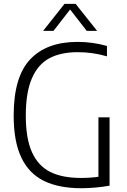

<svg xmlns="http://www.w3.org/2000/svg" viewBox="-20 -965 654 990"><path d="M545 -360V-7.5Q468.5 5.5 400 5.5Q283 5.5 206 -32.5Q129 -70.5 89.8 -153Q50.5 -235.5 50.5 -369Q50.5 -568.5 135.5 -658.8Q220.5 -749 379.5 -749Q458 -749 531.5 -728V-674.5Q458.5 -696 381 -696Q293.5 -696 234.8 -664.8Q176 -633.5 144.5 -561.2Q113 -489 113 -369Q113 -251.5 144.5 -181Q176 -110.5 238 -79Q300 -47.5 397.5 -47.5Q445.5 -47.5 487.5 -53.5V-360ZM480.5 -806H427L341.5 -916L256 -806H202.5L312.5 -945H370Z"/></svg>

Font: Encode Sans Semi Condensed Light
Style: Regular
Weight: 300
Width: 4
Designer: Multiple Designers
Foundry: Impallari Type
Version: Version 2.000